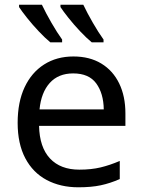

<svg xmlns="http://www.w3.org/2000/svg" viewBox="-20 -786 604 816"><path d="M292 -546Q361 -546 410.5 -516Q460 -486 486.5 -431.5Q513 -377 513 -304V-251H146Q148 -160 192.5 -112.5Q237 -65 317 -65Q368 -65 407.5 -74.5Q447 -84 489 -102V-25Q448 -7 408 1.5Q368 10 313 10Q237 10 178.5 -21Q120 -52 87.5 -113.5Q55 -175 55 -264Q55 -352 84.5 -415Q114 -478 167.5 -512Q221 -546 292 -546ZM291 -474Q228 -474 191.5 -433.5Q155 -393 148 -321H421Q420 -389 389 -431.5Q358 -474 291 -474ZM334 -766Q350 -732 374.5 -689.5Q399 -647 420 -618V-606H370Q348 -624 321 -652.5Q294 -681 271 -710Q248 -739 237 -756V-766ZM158 -766Q174 -732 198.5 -689.5Q223 -647 244 -618V-606H194Q172 -624 145 -652.5Q118 -681 95 -710Q72 -739 61 -756V-766Z"/></svg>

Font: TSCustom
Style: Regular
Weight: 400
Designer: Monotype Design Team
Foundry: Monotype Imaging Inc.
Version: Version 2.004; ttfautohint (v1.8.3) -l 8 -r 50 -G 200 -x 14 